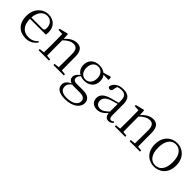

<svg xmlns="http://www.w3.org/2000/svg" viewBox="211 -1688 3110 3110"><g transform="rotate(45 1766.0 -133.0)"><path d="M300 14C388 14 453 -26 497 -91L482 -105C440 -57 388 -32 318 -32C206 -32 127 -102 125 -261H488C492 -277 494 -297 494 -321C494 -438 418 -526 292 -526C161 -526 50 -420 50 -254C50 -74 155 14 300 14ZM126 -292C134 -418 204 -495 290 -495C376 -495 425 -431 425 -346C425 -309 416 -292 383 -292Z M1008 0H1161V-27L1082 -35L1080 -227V-338C1080 -474 1030 -526 944 -526C878 -526 810 -494 741 -417L736 -515L723 -523L579 -486V-461L669 -456C671 -406 672 -353 672 -285V-227L670 -36L584 -27V0H822V-27L744 -35L742 -227V-384C812 -455 872 -475 915 -475C975 -475 1011 -440 1011 -339V-227L1009 -36L923 -27V0Z M1454 -200C1380 -200 1332 -260 1332 -348C1332 -437 1381 -497 1456 -497C1529 -497 1579 -438 1579 -349C1579 -261 1529 -200 1454 -200ZM1455 -171C1569 -171 1645 -241 1645 -348C1645 -394 1633 -434 1608 -463L1725 -460V-511L1709 -522L1584 -485C1553 -511 1508 -526 1455 -526C1340 -526 1265 -456 1265 -348C1265 -279 1295 -226 1348 -197C1296 -155 1275 -123 1275 -83C1275 -41 1297 -13 1341 1C1275 34 1240 73 1240 128C1240 205 1299 260 1443 260C1625 260 1721 170 1721 79C1721 -4 1665 -51 1551 -51H1404C1349 -51 1327 -75 1327 -110C1327 -138 1339 -159 1367 -187C1392 -177 1422 -171 1455 -171ZM1362 8C1379 11 1398 12 1420 12H1544C1631 12 1659 50 1659 97C1659 169 1586 225 1447 225C1351 225 1298 188 1298 116C1298 71 1318 43 1362 8Z M2194 13C2229 13 2258 -2 2278 -33L2263 -49C2247 -32 2235 -26 2218 -26C2189 -26 2174 -45 2174 -111V-354C2174 -476 2118 -526 2006 -526C1899 -526 1827 -479 1806 -398C1810 -377 1824 -365 1846 -365C1869 -365 1884 -376 1889 -407L1905 -478C1934 -490 1962 -495 1989 -495C2069 -495 2105 -466 2105 -354V-316C2060 -305 2011 -292 1967 -279C1839 -241 1792 -190 1792 -114C1792 -31 1852 14 1929 14C2001 14 2046 -18 2107 -83C2114 -23 2141 13 2194 13ZM2105 -115C2039 -52 2001 -32 1959 -32C1901 -32 1863 -64 1863 -126C1863 -179 1895 -221 1981 -253C2018 -266 2062 -279 2105 -291Z M2754 0H2907V-27L2828 -35L2826 -227V-338C2826 -474 2776 -526 2690 -526C2624 -526 2556 -494 2487 -417L2482 -515L2469 -523L2325 -486V-461L2415 -456C2417 -406 2418 -353 2418 -285V-227L2416 -36L2330 -27V0H2568V-27L2490 -35L2488 -227V-384C2558 -455 2618 -475 2661 -475C2721 -475 2757 -440 2757 -339V-227L2755 -36L2669 -27V0Z M3236 14C3363 14 3482 -74 3482 -255C3482 -435 3361 -526 3236 -526C3112 -526 2992 -435 2992 -255C2992 -75 3110 14 3236 14ZM3236 -16C3133 -16 3069 -101 3069 -254C3069 -407 3133 -495 3236 -495C3339 -495 3404 -407 3404 -254C3404 -101 3339 -16 3236 -16Z"/></g></svg>

Font: Noto Serif CJK HK Light
Style: Regular
Weight: 300
Designer: Ryoko NISHIZUKA 西塚涼子 (kana & ideographs); Frank Grießhammer (Latin, Greek & Cyrillic); Wenlong ZHANG 张文龙 (bopomofo); San
Foundry: Adobe
Version: Version 2.001;hotconv 1.1.0;makeotfexe 2.6.0